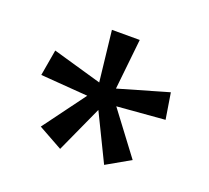

<svg xmlns="http://www.w3.org/2000/svg" viewBox="-80 -858 656 603"><g transform="rotate(20 247.5 -556.5)"><path d="M292 -760 274 -591 440 -639 454 -552 294 -539 400 -398 321 -353 245 -509 174 -353 93 -398 197 -539 39 -551 54 -638 218 -591 199 -760Z"/></g></svg>

Font: Noto Sans Myanmar SemiCondensed
Style: Regular
Weight: 400
Width: 4
Designer: Monotype Design Team
Foundry: Monotype Imaging Inc.
Version: Version 2.107; ttfautohint (v1.8.4.7-5d5b)